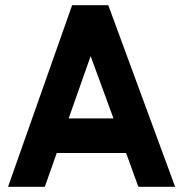

<svg xmlns="http://www.w3.org/2000/svg" viewBox="-20 -720 706 740"><path d="M244.7 -263.7 329.3 -503.7 417.3 -263.7ZM198.7 -130.3H466L513.3 0H655L397.3 -700H258L11 0H152.7Z"/></svg>

Font: Unageo Variable
Style: Regular
Weight: 300
Designer: Richard Sepsi
Foundry: Richard Sepsi
Version: Version 2.200